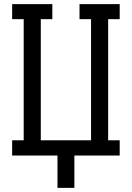

<svg xmlns="http://www.w3.org/2000/svg" viewBox="-20 -755 640 932"><path d="M259 157V0H39V-74H95V-662H39V-735H234V-662H178V-74H422V-662H366V-735H561V-662H505V-74H561V0H341V157Z"/></svg>

Font: Iosevka HT Extended
Style: Regular
Weight: 400
Width: 7
Monospace: yes
Designer: Belleve Invis
Foundry: Belleve Invis
Version: Version 32.3.0; ttfautohint (v1.8.4)